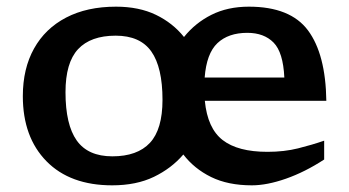

<svg xmlns="http://www.w3.org/2000/svg" viewBox="-20 -545 1048 576"><path d="M952.5 -66.5Q895 -29 838 -9Q781 11 735.5 11Q664 11 613.2 -14Q562.5 -39 530 -81.5Q494.5 -40 441.8 -14.5Q389 11 316.5 11Q190.5 11 119.5 -61.2Q48.5 -133.5 48.5 -256.5Q48.5 -339 82 -399.2Q115.5 -459.5 178.2 -492.2Q241 -525 328 -525Q397 -525 447.8 -500.5Q498.5 -476 532 -434Q565.5 -476 614.2 -500.5Q663 -525 726.5 -525Q851 -525 904 -453.8Q957 -382.5 959 -242.5H594.5Q602.5 -160 648 -124.8Q693.5 -89.5 782.5 -89.5Q832.5 -89.5 874.5 -100Q916.5 -110.5 952.5 -123ZM722 -446.5Q665 -446.5 632.2 -415.5Q599.5 -384.5 594 -312.5H833Q829.5 -388 800.8 -417.2Q772 -446.5 722 -446.5ZM317 -76Q392 -76 429.8 -116.5Q467.5 -157 467.5 -245.5Q467.5 -343 434 -390.5Q400.5 -438 327 -438Q252 -438 214.2 -397.5Q176.5 -357 176.5 -268.5Q176.5 -171 210.2 -123.5Q244 -76 317 -76Z"/></svg>

Font: Newsreader 6pt Medium
Style: Regular
Weight: 500
Designer: Hugues Gentile
Foundry: Production Type
Version: Version 1.003; ttfautohint (v1.8.3)